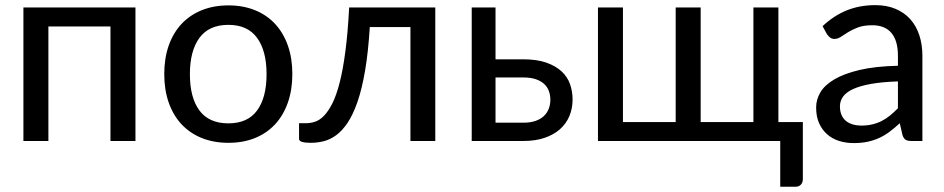

<svg xmlns="http://www.w3.org/2000/svg" viewBox="-20 -536 3590 730"><path d="M495 -507.5V0H400V-435.5H164V0H69V-507.5Z M848.5 -515.5Q904.5 -515.5 949.5 -497.2Q994.5 -479 1026 -445Q1057.5 -411 1074.5 -362.8Q1091.5 -314.5 1091.5 -254.5Q1091.5 -194.5 1074.5 -146Q1057.5 -97.5 1026 -63.5Q994.5 -29.5 949.5 -11.2Q904.5 7 848.5 7Q792.5 7 747.2 -11.2Q702 -29.5 670.2 -63.5Q638.5 -97.5 621.5 -146Q604.5 -194.5 604.5 -254.5Q604.5 -314.5 621.5 -362.8Q638.5 -411 670.2 -445Q702 -479 747.2 -497.2Q792.5 -515.5 848.5 -515.5ZM848.5 -67Q921.5 -67 957.5 -116Q993.5 -165 993.5 -254Q993.5 -342.5 957.5 -392Q921.5 -441.5 848.5 -441.5Q774.5 -441.5 738.2 -392Q702 -342.5 702 -254Q702 -165 738.2 -116Q774.5 -67 848.5 -67Z M1635 -507.5V0H1540.5V-433H1386Q1380 -337 1368 -267Q1356 -197 1339 -148.2Q1322 -99.5 1301.5 -69Q1281 -38.5 1258 -21.8Q1235 -5 1210.5 1Q1186 7 1161.5 7Q1117 7 1117 -7.5V-67.5H1143.5Q1160.5 -67.5 1178 -73.2Q1195.5 -79 1212 -96Q1228.5 -113 1243.8 -143.2Q1259 -173.5 1271.5 -222.2Q1284 -271 1293.2 -341Q1302.5 -411 1307.5 -507.5Z M1864 -507.5V-310.5H1969Q2021.5 -310.5 2057.5 -297.8Q2093.5 -285 2115.8 -264Q2138 -243 2147.5 -215.5Q2157 -188 2157 -158Q2157 -123.5 2144.8 -94.5Q2132.5 -65.5 2108.8 -44.5Q2085 -23.5 2050.2 -11.8Q2015.5 0 1970.5 0H1773.5V-507.5ZM1864 -241.5V-69.5H1970.5Q1996 -69.5 2015.2 -76Q2034.5 -82.5 2047.2 -94.2Q2060 -106 2066.2 -122Q2072.5 -138 2072.5 -157Q2072.5 -174 2067 -189.5Q2061.5 -205 2049.2 -216.5Q2037 -228 2017.2 -234.8Q1997.5 -241.5 1969 -241.5Z M2253.5 -507.5H2348.5V-72H2549V-507.5H2644V-72H2844.5V-507.5H2939.5V-72H3032.5V144.5Q3032.5 158 3025 166Q3017.5 174 3005 174H2946.5V0H2253.5Z M3445 0Q3431 0 3423.5 -4.5Q3416 -9 3411.5 -22L3401 -67.5Q3381.5 -49.5 3362.5 -35.2Q3343.5 -21 3322.8 -11.5Q3302 -2 3278.5 3Q3255 8 3226 8Q3196 8 3170 -0.2Q3144 -8.5 3124.8 -25.5Q3105.5 -42.5 3094.2 -67.8Q3083 -93 3083 -127.5Q3083 -157.5 3099.2 -185Q3115.5 -212.5 3152.2 -234.2Q3189 -256 3248.2 -270Q3307.5 -284 3394 -286V-324Q3394 -381.5 3369.2 -410.8Q3344.5 -440 3296.5 -440Q3264 -440 3242.2 -431.8Q3220.5 -423.5 3204.8 -413.8Q3189 -404 3177 -396Q3165 -388 3153 -388Q3143 -388 3136.2 -393.2Q3129.5 -398.5 3124.5 -405.5L3107.5 -436.5Q3150 -476.5 3199.2 -496.5Q3248.5 -516.5 3308 -516.5Q3351 -516.5 3384.5 -502.5Q3418 -488.5 3440.8 -463.2Q3463.5 -438 3475.2 -402.5Q3487 -367 3487 -324V0ZM3254.5 -58.5Q3277 -58.5 3296.2 -63Q3315.5 -67.5 3332.2 -76Q3349 -84.5 3364 -96.8Q3379 -109 3394 -124.5V-226.5Q3334 -224.5 3292 -217Q3250 -209.5 3223.8 -197.5Q3197.5 -185.5 3185.5 -168.8Q3173.5 -152 3173.5 -132Q3173.5 -112.5 3179.8 -98.5Q3186 -84.5 3197 -75.8Q3208 -67 3222.8 -62.8Q3237.5 -58.5 3254.5 -58.5Z"/></svg>

Font: Lato Medium
Style: Regular
Weight: 500
Designer: Lukasz Dziedzic
Foundry: tyPoland Lukasz Dziedzic
Version: Version 2.006; 2014-01-15